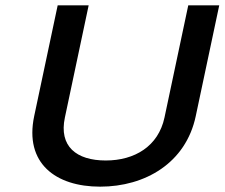

<svg xmlns="http://www.w3.org/2000/svg" viewBox="-20 -690 841 719"><path d="M196 -670 108 -255C71 -79 188 9 355 9C524 9 676 -80 713 -255L801 -670H685L596 -250C573 -142 484 -89 376 -89C266 -89 200 -142 223 -250L312 -670Z"/></svg>

Font: LT Wave Medium
Style: Italic
Weight: 500
Designer: Daniel Lyons
Version: Version 2.5 (Glyphs App)